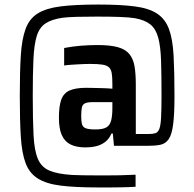

<svg xmlns="http://www.w3.org/2000/svg" viewBox="-20 -716 854 844"><path d="M412 108Q311 108 247 100Q183 92 146 68.5Q109 45 92.5 1Q76 -43 71.5 -115Q67 -187 67 -294Q67 -401 71.5 -472.5Q76 -544 92.5 -589Q109 -634 146 -657Q183 -680 247 -688Q311 -696 412 -696Q509 -696 571.5 -688Q634 -680 670 -656.5Q706 -633 722.5 -589Q739 -545 743 -473Q747 -401 747 -294Q747 -213 741 -168Q735 -123 721 -103.5Q707 -84 684.5 -79.5Q662 -75 629 -75H481L476 -129H470Q459 -104 441 -91Q423 -78 401.5 -73Q380 -68 356 -68Q316 -68 290 -81Q264 -94 251.5 -122.5Q239 -151 239 -198Q239 -250 249.5 -278.5Q260 -307 286.5 -318.5Q313 -330 359 -330Q371 -330 390 -329.5Q409 -329 431.5 -328.5Q454 -328 474 -326V-348Q474 -378 471 -395Q468 -412 458.5 -420.5Q449 -429 429.5 -432Q410 -435 376 -435Q366 -435 351 -434.5Q336 -434 319.5 -433Q303 -432 288 -431Q273 -430 262 -428V-505Q298 -512 335 -515Q372 -518 409 -518Q465 -518 498.5 -508.5Q532 -499 549 -478Q566 -457 571.5 -424Q577 -391 577 -345V-127H635Q652 -127 663 -130.5Q674 -134 680 -148.5Q686 -163 688 -197.5Q690 -232 690 -294Q690 -387 688 -449.5Q686 -512 675.5 -550.5Q665 -589 641 -608.5Q617 -628 573 -636Q548 -640 506.5 -641.5Q465 -643 406 -643Q355 -643 317.5 -642Q280 -641 255 -638Q207 -631 180 -613Q153 -595 141.5 -557.5Q130 -520 127 -456.5Q124 -393 124 -294Q124 -188 127.5 -121Q131 -54 146.5 -17.5Q162 19 197.5 34Q233 49 296 53Q316 54 343.5 54.5Q371 55 407 55Q430 55 456 55Q482 55 506 54.5Q530 54 549 53Q568 52 576 52V105Q563 106 546.5 106.5Q530 107 510 107.5Q490 108 465.5 108Q441 108 412 108ZM399 -147Q432 -147 447.5 -156Q463 -165 468.5 -186Q474 -207 474 -241V-267H387Q365 -267 354 -262Q343 -257 340 -244Q337 -231 337 -207Q337 -183 340.5 -170Q344 -157 357.5 -152Q371 -147 399 -147Z"/></svg>

Font: Saira SemiCondensed SemiBold
Style: Regular
Weight: 600
Width: 4
Designer: Hector Gatti with collaboration of the Omnibus-Type team
Foundry: Omnibus-Type
Version: Version 1.101